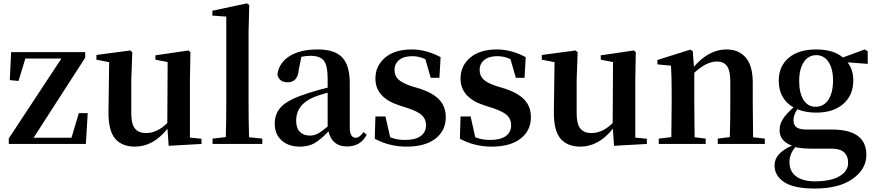

<svg xmlns="http://www.w3.org/2000/svg" viewBox="-20 -839 5097 1119"><path d="M439.5 -179.7H491.2L480.5 0H31.2V-32.2L337.9 -498H127.9L87.9 -367.2L37.1 -372.1L44.9 -535.2H476.6V-502.9L175.8 -36.1H396.5Z M1086.9 -37.1 1154.3 -30.3V0L962.9 10.7L956.1 -88.9Q873 15.6 766.6 15.6Q690.4 15.6 650.9 -31.2Q611.3 -78.1 612.3 -186.5L616.2 -476.6L542 -491.2V-518.6L739.3 -544.9L751 -534.2L745.1 -374V-179.7Q745.1 -116.2 766.6 -89.8Q788.1 -63.5 831.1 -63.5Q896.5 -63.5 955.1 -122.1L957 -477.5L885.7 -491.2V-516.6L1079.1 -544.9L1089.8 -534.2L1086.9 -374Z M1431.6 -39.1 1508.8 -31.2V0H1218.8V-31.2L1295.9 -40Q1298.8 -134.8 1298.8 -235.4V-742.2L1217.8 -748V-776.4L1418.9 -819.3L1432.6 -809.6L1428.7 -651.4V-235.4Q1428.7 -135.7 1431.6 -39.1Z M1889.6 -101.6V-298.8Q1831.1 -282.2 1815.4 -275.4Q1706.1 -232.4 1706.1 -135.7Q1706.1 -92.8 1727.5 -70.8Q1749 -48.8 1786.1 -48.8Q1810.5 -48.8 1832 -60.1Q1853.5 -71.3 1889.6 -101.6ZM2098.6 -69.3 2117.2 -53.7Q2081.1 14.6 2002.9 14.6Q1915 14.6 1894.5 -73.2Q1848.6 -25.4 1813.5 -4.9Q1778.3 15.6 1726.6 15.6Q1662.1 15.6 1621.6 -20.5Q1581.1 -56.6 1581.1 -118.2Q1581.1 -181.6 1624.5 -222.2Q1668 -262.7 1781.2 -297.9Q1841.8 -317.4 1889.6 -328.1V-378.9Q1889.6 -457 1867.7 -485.4Q1845.7 -513.7 1788.1 -513.7Q1762.7 -513.7 1736.3 -507.8L1721.7 -435.5Q1715.8 -359.4 1657.2 -359.4Q1605.5 -359.4 1596.7 -405.3Q1606.4 -473.6 1668 -512.2Q1729.5 -550.8 1832 -550.8Q1930.7 -550.8 1974.6 -504.4Q2018.6 -458 2018.6 -353.5V-95.7Q2018.6 -36.1 2053.7 -36.1Q2075.2 -36.1 2098.6 -69.3Z M2377.9 -336.9 2429.7 -321.3Q2507.8 -294.9 2543 -254.9Q2578.1 -214.8 2578.1 -156.2Q2578.1 -78.1 2518.1 -31.2Q2458 15.6 2349.6 15.6Q2250 15.6 2164.1 -30.3L2168 -160.2H2226.6L2253.9 -39.1Q2292 -23.4 2340.8 -23.4Q2400.4 -23.4 2431.6 -45.9Q2462.9 -68.4 2462.9 -109.4Q2462.9 -143.6 2440.9 -165.5Q2418.9 -187.5 2362.3 -207L2307.6 -224.6Q2168 -269.5 2168 -380.9Q2168 -455.1 2224.1 -502.9Q2280.3 -550.8 2379.9 -550.8Q2463.9 -550.8 2547.9 -505.9L2541 -385.7H2490.2L2459 -494.1Q2422.9 -511.7 2382.8 -511.7Q2334 -511.7 2306.6 -489.7Q2279.3 -467.8 2279.3 -430.7Q2279.3 -398.4 2300.8 -377Q2322.3 -355.5 2377.9 -336.9Z M2874 -336.9 2925.8 -321.3Q3003.9 -294.9 3039.1 -254.9Q3074.2 -214.8 3074.2 -156.2Q3074.2 -78.1 3014.2 -31.2Q2954.1 15.6 2845.7 15.6Q2746.1 15.6 2660.2 -30.3L2664.1 -160.2H2722.7L2750 -39.1Q2788.1 -23.4 2836.9 -23.4Q2896.5 -23.4 2927.7 -45.9Q2959 -68.4 2959 -109.4Q2959 -143.6 2937 -165.5Q2915 -187.5 2858.4 -207L2803.7 -224.6Q2664.1 -269.5 2664.1 -380.9Q2664.1 -455.1 2720.2 -502.9Q2776.4 -550.8 2876 -550.8Q2960 -550.8 3043.9 -505.9L3037.1 -385.7H2986.3L2955.1 -494.1Q2918.9 -511.7 2878.9 -511.7Q2830.1 -511.7 2802.7 -489.7Q2775.4 -467.8 2775.4 -430.7Q2775.4 -398.4 2796.9 -377Q2818.4 -355.5 2874 -336.9Z M3682.6 -37.1 3750 -30.3V0L3558.6 10.7L3551.8 -88.9Q3468.8 15.6 3362.3 15.6Q3286.1 15.6 3246.6 -31.2Q3207 -78.1 3208 -186.5L3211.9 -476.6L3137.7 -491.2V-518.6L3335 -544.9L3346.7 -534.2L3340.8 -374V-179.7Q3340.8 -116.2 3362.3 -89.8Q3383.8 -63.5 3426.8 -63.5Q3492.2 -63.5 3550.8 -122.1L3552.7 -477.5L3481.4 -491.2V-516.6L3674.8 -544.9L3685.5 -534.2L3682.6 -374Z M4369.1 -39.1 4437.5 -31.2V0H4163.1V-31.2L4233.4 -40Q4236.3 -123 4236.3 -235.4V-363.3Q4236.3 -426.8 4217.3 -453.6Q4198.2 -480.5 4157.2 -480.5Q4097.7 -480.5 4026.4 -415V-235.4Q4026.4 -152.3 4028.3 -39.1L4092.8 -31.2V0H3819.3V-31.2L3892.6 -40Q3894.5 -153.3 3894.5 -235.4V-306.6Q3894.5 -392.6 3890.6 -456.1L3811.5 -463.9V-489.3L4002.9 -549.8L4017.6 -541L4024.4 -450.2Q4111.3 -550.8 4213.9 -550.8Q4286.1 -550.8 4326.7 -502.9Q4367.2 -455.1 4367.2 -357.4V-235.4Q4367.2 -152.3 4369.1 -39.1Z M4733.4 -216.8Q4781.2 -216.8 4808.1 -257.8Q4835 -298.8 4835 -370.1Q4835 -438.5 4808.6 -478Q4782.2 -517.6 4737.3 -517.6Q4691.4 -517.6 4664.6 -477.1Q4637.7 -436.5 4637.7 -367.2Q4637.7 -297.9 4662.6 -257.3Q4687.5 -216.8 4733.4 -216.8ZM4827.1 27.3H4710.9Q4653.3 27.3 4615.2 18.6Q4581.1 58.6 4581.1 105.5Q4581.1 160.2 4620.1 189Q4659.2 217.8 4728.5 217.8Q4822.3 217.8 4872.6 188Q4922.9 158.2 4922.9 111.3Q4922.9 27.3 4827.1 27.3ZM5037.1 -540V-466.8L4919.9 -475.6Q4953.1 -432.6 4953.1 -369.1Q4953.1 -285.2 4895.5 -233.9Q4837.9 -182.6 4735.4 -182.6Q4677.7 -182.6 4627 -202.1Q4604.5 -168.9 4604.5 -138.7Q4604.5 -110.4 4622.1 -97.2Q4639.6 -84 4680.7 -84H4828.1Q5029.3 -84 5029.3 63.5Q5029.3 146.5 4949.7 203.1Q4870.1 259.8 4728.5 259.8Q4607.4 259.8 4550.8 222.7Q4494.1 185.5 4494.1 125Q4494.1 53.7 4595.7 9.8Q4523.4 -16.6 4523.4 -80.1Q4523.4 -114.3 4542 -144Q4560.5 -173.8 4604.5 -212.9Q4518.6 -262.7 4518.6 -369.1Q4518.6 -452.1 4576.2 -501.5Q4633.8 -550.8 4737.3 -550.8Q4836.9 -550.8 4892.6 -503.9L5019.5 -550.8Z"/></svg>

Font: Bpmf Zihi Serif Bold
Style: Bold
Weight: 700
Foundry: But Ko
Version: Version 1.320